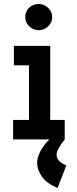

<svg xmlns="http://www.w3.org/2000/svg" viewBox="-20 -702 390 967"><path d="M46 0V-98H126V-373H50V-471H233V-98H306V0ZM175 -550Q147 -550 127 -569.5Q107 -589 107 -616Q107 -644 126.5 -663Q146 -682 175 -682Q202 -682 222.5 -662.5Q243 -643 243 -616Q243 -589 222.5 -569.5Q202 -550 175 -550ZM314 131 270 245Q214 221 190.5 186.5Q167 152 167 119Q167 83 194 41.5Q221 0 271 -34L306 0Q265 51 265 78Q265 111 314 131Z"/></svg>

Font: Inconsolata ExtraCondensed Black
Style: Regular
Weight: 900
Width: 2
Monospace: yes
Designer: Raph Levien, Cyreal, Brenton Simpson
Foundry: Raph Levien, Cyreal, Google
Version: Version 3.001; ttfautohint (v1.8.2.53-6de2)